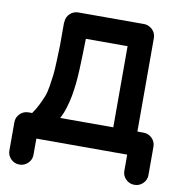

<svg xmlns="http://www.w3.org/2000/svg" viewBox="-93 -807 1006 1051"><g transform="rotate(10 410.0 -281.0)"><path d="M723 -133Q751 -133 770.5 -113.5Q790 -94 790 -66V91Q790 118 770.5 137.5Q751 157 723 157Q695 157 675.5 137.5Q656 118 656 91V1H163H160H151V91Q151 118 131.5 137.5Q112 157 84 157Q56 157 36.5 137.5Q17 118 17 91V-66Q17 -94 36.5 -113.5Q56 -133 84 -133H104Q122 -158 135 -184.5Q148 -211 157.5 -234Q167 -257 173 -294.5Q179 -332 182 -357.5Q185 -383 187 -436Q189 -489 190 -523Q190 -558 190 -629V-637V-644V-652H191Q191 -682 213 -702Q232 -719 258 -719H623Q640 -719 656 -709.5Q672 -700 680.5 -685Q689 -670 689 -651V-133ZM260 -133H555V-584H323Q322 -551 321 -498Q319 -443 318 -413Q317 -384 313 -339Q308 -294 302.5 -264Q297 -234 286.5 -198.5Q276 -163 260 -133Z"/></g></svg>

Font: Multiround Pro
Style: Regular
Weight: 400
Designer: Ivan Filipov, Sasha Pavljenko
Version: Version 1.005;Fontself Maker 3.5.4